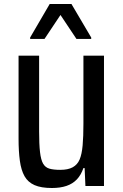

<svg xmlns="http://www.w3.org/2000/svg" viewBox="-20 -857 618 962"><path d="M240 85Q186 85 153 70.5Q120 56 103 26Q86 -4 79.5 -51.5Q73 -99 73 -162V-578H176V-198Q176 -134 180.5 -95Q185 -56 196 -37Q207 -18 227.5 -12Q248 -6 282 -6Q321 -6 344.5 -19Q368 -32 379 -58Q390 -84 394 -128.5Q398 -173 398 -237V-578H501V75H408L404 -15H398Q386 20 365 42Q344 64 313 74.5Q282 85 240 85ZM131 -662V-669L229 -837H338L437 -669V-662H363L283 -782L203 -662Z"/></svg>

Font: Farlight84_Sys_V01
Style: Regular
Weight: 400
Designer: Ryoko NISHIZUKA  (kana, bopomofo & ideographs); Paul D. Hunt (Latin, Greek & Cyrillic); Sandoll Communications , Soo-you
Foundry: Adobe
Version: Version 2.004;October 29, 2024;FontCreator 14.0.0.2814 64-bi